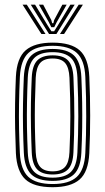

<svg xmlns="http://www.w3.org/2000/svg" viewBox="-20 -789 447 817"><path d="M204 7.6Q123.2 7.6 87.3 -26.4Q51.5 -60.4 47.6 -137.3Q45.4 -189.6 44.4 -242.1Q43.4 -294.7 44.2 -349.4Q45 -404.1 47.6 -462.5Q51.6 -542.6 89.4 -575.1Q127.2 -607.6 204 -607.6Q282.8 -607.6 319.6 -574.3Q356.4 -541 360 -462.1Q363.7 -379.5 363.7 -297.5Q363.8 -215.4 360 -137.3Q356 -57.2 318.3 -24.8Q280.5 7.6 204 7.6ZM204 -5.9Q273.8 -5.9 306.7 -36.2Q339.6 -66.6 343.1 -138.3Q346.7 -211.6 346.9 -292Q347.2 -372.5 343.1 -461.5Q339.9 -533.5 306.9 -563.8Q274 -594.1 204 -594.1Q133.7 -594.1 100.9 -563.7Q68.1 -533.3 64.5 -461.5Q61.8 -401.1 61 -346.7Q60.1 -292.4 61.1 -241.2Q62.1 -190.1 64.5 -138.2Q67.8 -67.2 100.5 -36.5Q133.2 -5.9 204 -5.9ZM204 -19.3Q140.8 -19.3 112.7 -47.5Q84.5 -75.7 81.4 -139.3Q78.9 -192.7 78 -244.1Q77 -295.5 77.9 -348.8Q78.8 -402 81.4 -460.6Q84.6 -526.1 113.8 -553.4Q143 -580.7 204 -580.7Q265.1 -580.7 294.2 -553.5Q323.3 -526.3 326.2 -460.9Q328.7 -405.4 329.6 -352.5Q330.4 -299.5 329.7 -246.8Q328.9 -194.2 326.2 -139.3Q323.2 -74.2 294.2 -46.8Q265.1 -19.3 204 -19.3ZM204 -33Q257.7 -33 282.1 -57.9Q306.5 -82.8 309.4 -140.5Q313 -217.8 313.2 -293.8Q313.3 -369.8 309.4 -459.6Q306.8 -519.1 281.3 -543.1Q255.8 -567 204 -567Q149.5 -567 125.3 -541.7Q101.1 -516.4 98.2 -459.3Q95.8 -404.4 94.9 -352.8Q93.9 -301.2 94.7 -248.9Q95.6 -196.7 98.2 -139.7Q101.1 -81.8 126 -57.4Q150.9 -33 204 -33ZM204 -46.5Q159 -46.5 138.2 -68.3Q117.4 -90.1 115.1 -139.9Q112.7 -195.9 111.8 -247.3Q110.8 -298.7 111.6 -350.5Q112.5 -402.4 115.1 -458.9Q117.5 -510.6 138.8 -532.1Q160.1 -553.5 204 -553.5Q249 -553.5 269.6 -531.7Q290.3 -509.8 292.5 -458.8Q296.6 -367.4 296.3 -291.3Q296 -215.3 292.5 -141.1Q290.2 -89.9 269.3 -68.2Q248.4 -46.5 204 -46.5ZM204 -59.9Q240.3 -59.9 257 -79Q273.6 -98 275.6 -141.6Q279.2 -219.8 279.4 -293.2Q279.6 -366.6 275.6 -458.1Q273.7 -501.3 257.3 -520.7Q240.9 -540.1 204 -540.1Q167.3 -540.1 150.7 -520.8Q134.2 -501.5 132 -458.6Q129.6 -401.7 128.6 -350.6Q127.7 -299.6 128.5 -248.5Q129.4 -197.5 132 -140.5Q134.2 -98.1 150.9 -79Q167.6 -59.9 204 -59.9ZM76 -769.2H93.9L173.6 -644.4H156.1ZM110.9 -769.2H129.2L182.4 -681.4L198.7 -655.9H210.3L226.4 -681.3L279.5 -769.2H297.8L220.1 -644.4H188.6ZM145.5 -769.2H163.8L198.4 -703.6L201.9 -690.2H207.1L210.4 -703.6L245.4 -769.2H263.7L221.1 -694.3L210.7 -673.2H198.3L187.9 -694.3ZM314.9 -769.2H332.8L252.7 -644.4H235.2Z"/></svg>

Font: Big Shoulders Inline Text SC Thin
Style: Regular
Weight: 100
Designer: Patric King
Foundry: XO Type Co
Version: Version 2.002